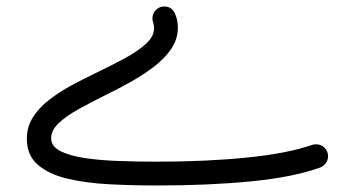

<svg xmlns="http://www.w3.org/2000/svg" viewBox="-20 -549 1078 583"><path d="M479 -529.3Q500.5 -529.3 510.3 -509.8Q520 -490.2 520 -465.3Q520 -429.7 499.5 -399.9Q479 -370.1 445.6 -345Q412.1 -319.8 373.8 -298.6Q335.4 -277.3 299.3 -259.8Q255.9 -238.3 218.5 -217.5Q181.2 -196.8 158.2 -175Q135.3 -153.3 135.3 -129.4Q135.3 -104.5 163.6 -90.1Q191.9 -75.7 238.8 -68.8Q285.6 -62 342.5 -60.1Q399.4 -58.1 456.5 -58.1Q606.9 -58.1 730 -70.6Q853 -83 927.2 -108.9Q932.6 -110.8 939.9 -110.8Q955.1 -110.8 965.6 -100.3Q976.1 -89.8 976.1 -74.7Q976.1 -62.5 969.2 -53.5Q962.4 -44.4 952.6 -40.5Q870.1 -10.7 742.2 1.7Q614.3 14.2 456.5 14.2Q381.8 14.2 311.3 10.5Q240.7 6.8 184.3 -6.6Q127.9 -20 94.7 -48.8Q61.5 -77.6 61.5 -127.9Q61.5 -164.1 80.1 -193.1Q98.6 -222.2 129.2 -245.8Q159.7 -269.5 195.8 -289.1Q231.9 -308.6 266.6 -325.2Q316.4 -349.1 357.7 -371.3Q398.9 -393.6 423.3 -416Q447.8 -438.5 447.8 -463.4Q447.8 -472.2 444.8 -481.4Q442.9 -485.8 442.9 -493.2Q442.9 -508.3 453.4 -518.8Q463.9 -529.3 479 -529.3Z"/></svg>

Font: Mikhak-DS1-FD Regular
Style: Regular
Weight: 400
Designer: Amin Abedi
Version: Version 3.2